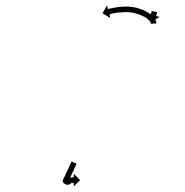

<svg xmlns="http://www.w3.org/2000/svg" viewBox="-20 -590 668 695"><path d="M548 -546Q548 -546 548 -545.5Q548 -545 548 -545Q548 -544 548 -545Q548 -544 548 -544Q548 -542 548 -543Q548 -542 548 -541Q547 -541 547 -541Q547 -541 547 -540Q547 -541 547 -539Q547 -538 547 -538Q547 -538 546 -537Q546 -537 546 -535Q546 -535 546 -534Q546 -534 546 -533Q546 -534 545 -533Q545 -533 545 -532Q545 -532 545 -532L558 -529L530 -512L513 -540L526 -537Q526 -537 526 -537Q526 -537 526 -537Q526 -536 526 -538Q526 -538 526 -539Q526 -538 527 -540Q527 -540 527 -541Q527 -543 527 -542Q528 -544 527 -544Q528 -545 528 -545Q528 -545 528 -546Q528 -547 528 -547Q528 -548 529 -548Q529 -549 529 -549Q529 -550 529 -550Q529 -550 529 -550Q529 -550 529 -550L549 -546Q549 -546 548 -546ZM526 -506Q526 -506 526 -506Q526 -506 526 -506Q526 -505 526 -505Q526 -505 526 -505Q526 -507 525 -510Q525 -510 525 -509.5Q525 -509 525 -509Q525 -509 525 -509Q525 -509 525 -509Q524 -512 521 -515Q521 -515 521 -515Q521 -515 521 -515Q521 -515 521 -515Q521 -515 521 -515Q518 -518 513 -522Q513 -522 513.5 -522Q514 -522 514 -522Q514 -522 514 -522Q514 -522 514 -522Q509 -526 503 -529Q503 -529 503 -529Q503 -529 503 -529Q503 -529 503 -529Q503 -529 503 -529Q497 -532 490 -535Q490 -535 490 -535Q490 -535 491 -535Q491 -535 491 -535Q491 -535 491 -535Q484 -538 476 -540Q476 -540 476 -540Q476 -540 476 -540Q476 -540 476 -540Q476 -540 476 -540Q469 -542 461 -544Q461 -544 461 -544Q461 -544 461 -544Q461 -544 461 -544Q461 -544 461 -544Q453 -545 445 -546Q445 -546 445 -546Q445 -546 445 -546Q445 -546 445 -546Q445 -546 445 -546Q437 -546 429 -546Q429 -546 429 -546Q429 -546 430 -546Q430 -546 430 -546Q430 -546 430 -546Q422 -546 415 -545Q415 -545 415 -545Q415 -545 415 -545Q415 -545 415 -545Q415 -545 415 -545Q408 -545 402 -544Q402 -544 402 -544Q402 -544 402 -544Q402 -544 402 -544Q402 -544 402 -544Q396 -543 391 -542Q391 -542 391 -542Q391 -542 391 -542Q391 -542 391 -542Q391 -542 391 -542Q387 -541 383 -540Q383 -540 383 -540Q383 -540 383 -540Q383 -540 383 -540Q383 -540 383 -540Q380 -539 378 -538Q378 -538 378 -538Q378 -538 378 -538Q378 -538 378 -538Q378 -538 378 -538Q377 -538 376 -538L379 -525L351 -542L367 -570L371 -557Q372 -558 373 -558Q373 -558 373 -558Q373 -558 373 -558Q373 -558 373 -558Q373 -558 373 -558Q375 -558 378 -559Q378 -559 378 -559Q378 -559 378 -559Q378 -559 378 -559Q378 -559 378 -559Q382 -560 387 -561Q387 -561 387 -561Q387 -561 387 -561Q387 -561 387 -561Q387 -561 387 -561Q393 -562 399 -563Q399 -563 399 -563Q399 -563 399 -563Q399 -563 399 -563Q399 -563 399 -563Q406 -564 413 -565Q413 -565 413 -565Q413 -565 413 -565Q413 -565 413 -565Q413 -565 413 -565Q421 -566 429 -566Q429 -566 429 -566Q429 -566 429 -566Q429 -566 429 -566Q429 -566 429 -566Q438 -566 446 -566Q446 -566 446 -566Q446 -566 446 -566Q446 -566 446.5 -566Q447 -566 447 -566Q455 -565 464 -564Q464 -564 464 -564Q464 -564 464 -564Q464 -564 464 -564Q464 -564 464 -564Q473 -562 482 -560Q482 -560 482 -560Q482 -560 482 -559Q482 -559 482 -559Q482 -559 482 -559Q490 -557 498 -554Q498 -554 498 -554Q498 -554 498 -554Q498 -554 498 -554Q498 -554 498 -554Q506 -550 513 -546Q513 -546 513 -546Q513 -546 513 -546Q513 -546 513 -546Q513 -546 513 -546Q520 -542 526 -538Q526 -538 526 -538Q526 -538 526 -538Q526 -538 526 -537.5Q526 -537 526 -537Q532 -533 536 -528Q536 -528 536 -528Q536 -528 536 -528Q536 -528 536 -528Q536 -528 536 -528Q540 -523 543 -518Q543 -518 543 -518Q543 -518 543 -518Q543 -518 543 -517.5Q543 -517 543 -517Q545 -513 546 -509Q546 -509 546 -509Q546 -509 546 -509Q546 -508 546 -508Q546 -508 546 -508Q546 -506 546 -505L526 -504Q526 -505 526 -506ZM257 4Q256 5 255 7Q255 8 254.5 9Q254 10 253 11Q253 13 252 14.5Q251 16 250 18Q248 23 247 25Q246 27 245 29Q244 31 243 33Q242 35 241 37.5Q240 40 239 42Q238 44 237 46.5Q236 49 235 51Q233 54 231 60Q230 62 229 64.5Q228 67 227 69Q226 71 224 64.5Q222 58 225 59Q226 59 222.5 60Q219 61 220 61Q220 61 220 60.5Q220 60 220 60Q221 60 221 60Q221 60 221 60Q225 57 228 56Q228 56 228.5 56Q229 56 229 55Q229 55 229 55Q229 55 229 55Q233 54 236 53Q236 53 236 53Q236 53 236 53Q236 53 236 53Q236 53 236 53Q239 52 242 52Q242 52 242 52Q242 52 242 52Q242 52 242 52Q242 52 242 52Q244 52 246 52Q246 52 246 52Q246 52 246 52Q246 52 246 52Q246 52 246 52Q247 52 247 52V39L270 62L247 85V72Q247 72 246 72Q246 72 246 72Q246 72 246 72Q246 72 246 72Q246 72 246 72Q245 72 244 72Q244 72 244 72Q244 72 244 72Q244 72 244 72Q244 72 244 72Q243 72 241 73Q241 73 241 72.5Q241 72 241 72Q241 72 241 72Q241 72 241 72Q239 73 236 74Q236 74 236.5 74Q237 74 237 74Q237 74 237 74Q237 74 237 74Q235 75 232 76Q232 76 232 76Q232 76 233 76Q233 76 233 76Q233 76 233 76Q226 82 215 76Q204 70 208 60Q211 54 213 51Q214 49 215 47Q216 45 217 42Q219 38 221 33Q222 31 223 29Q224 27 225 25Q228 19 229 17Q230 15 230.5 13Q231 11 232 9Q233 7 235 3Q236 2 236.5 0.5Q237 -1 237 -2Q238 -3 239 -5Q239 -5 239 -6L257 3Q257 3 257 4Z"/></svg>

Font: FRB American Cursive Just Arrows Thin
Style: Italic
Weight: 100
Italic angle: -25°
Version: Version 2.0;Modular Font Editor K font №1